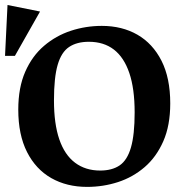

<svg xmlns="http://www.w3.org/2000/svg" viewBox="-32 -731 741 767"><path d="M316.1 15.6Q234.8 15.6 172.8 -19.6Q110.8 -54.9 75.9 -123.8Q41 -192.8 41 -293.1Q41 -381.2 68.8 -444.4Q96.5 -507.5 144.1 -548Q191.6 -588.5 251.2 -608.1Q310.9 -627.6 374.6 -627.6Q455.5 -627.6 516.9 -592.4Q578.2 -557.1 613.2 -488.2Q648.1 -419.2 648.1 -318Q648.1 -229.9 620.4 -166.8Q592.6 -103.6 545.7 -63.3Q498.7 -22.9 439.4 -3.6Q380 15.6 316.1 15.6ZM368.1 -49.7Q415.7 -49.7 446.1 -70.4Q476.4 -91.1 491.1 -141.9Q505.9 -192.8 505.9 -281.9Q505.9 -376.9 484.6 -439.4Q463.3 -502 422.8 -533.1Q382.4 -564.1 322.9 -564.1Q275 -564.1 244.1 -543.4Q213.1 -522.8 198.4 -472.1Q183.6 -421.5 183.6 -329.9Q183.6 -236.5 204.9 -174.4Q226.2 -112.2 267.8 -81Q309.4 -49.7 368.1 -49.7ZM-11.9 -507.9 -2 -711 127.9 -684.9 27.6 -507.9Z"/></svg>

Font: Ancizar Serif Light
Style: Regular
Weight: 300
Designer: Cesar Puertas, Viviana Monsalve, Julian Moncada, Julian Prieto, Jose Castro, Felipe Aragon, Mariel Hernandez, Sara Alarc
Version: Version 8.100